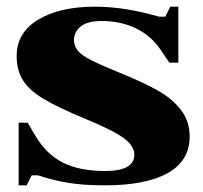

<svg xmlns="http://www.w3.org/2000/svg" viewBox="-20 -542 609 576"><path d="M86 -135 63 -174H36V14H60L75 -16H94Q139 -1 185 6.5Q231 14 295 14Q418 14 483.5 -23Q549 -60 549 -132Q549 -178 523 -212Q497 -246 452.5 -271Q408 -296 336 -325Q282 -347 253.5 -361.5Q225 -376 213.5 -390Q202 -404 202 -422Q202 -446 222 -462.5Q242 -479 285 -479Q342 -479 387.5 -457Q433 -435 461 -394L488 -354H515V-522H491L476 -492H457Q354 -522 265 -522Q159 -522 94.5 -483Q30 -444 30 -374Q30 -331 49 -301Q68 -271 110.5 -245.5Q153 -220 230 -188Q320 -151 351.5 -127.5Q383 -104 383 -78Q383 -29 295 -29Q219 -29 169 -54Q119 -79 86 -135Z"/></svg>

Font: FFF_Oezguer-Guendem
Style: Bold
Weight: 700
Designer: bBox Type GmbH
Foundry: bBox Type GmbH
Version: Version 1.004